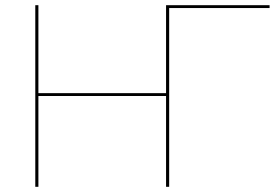

<svg xmlns="http://www.w3.org/2000/svg" viewBox="-20 -720 1074 740"><path d="M1019 -689H632V0H620V-350H128V0H116V-700H128V-361H620V-700H1019Z"/></svg>

Font: Lato Hairline
Style: Regular
Weight: 100
Designer: Lukasz Dziedzic
Foundry: tyPoland Lukasz Dziedzic
Version: Version 2.007; 2014-02-27